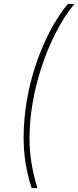

<svg xmlns="http://www.w3.org/2000/svg" viewBox="-20 -762 398 976"><path d="M141 194Q128 155 118.5 112.5Q109 70 104.5 26Q100 -18 100 -59Q100 -152 115.5 -246Q131 -340 161 -430Q191 -520 232 -599.5Q273 -679 325 -742H358Q307 -680 265.5 -599.5Q224 -519 193.5 -428Q163 -337 146.5 -242.5Q130 -148 130 -58Q130 6 140 67Q150 128 170 194Z"/></svg>

Font: Montserrat Thin ExtraLight
Style: Italic
Weight: 250
Italic angle: -11.3°
Version: Version 9.000